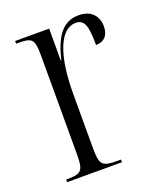

<svg xmlns="http://www.w3.org/2000/svg" viewBox="-108 -615 569 684"><g transform="rotate(-20 176.5 -272.5)"><path d="M29 0H237V-10H226C165 -10 157 -18 157 -83V-288C157 -438 194 -523 251 -523C284 -523 293 -498 293 -424C325 -424 342 -444 342 -477C342 -516 318 -545 270 -545C204 -545 176 -489 158 -415H156V-536H27V-526H30C89 -526 96 -519 96 -453V-83C96 -18 88 -10 30 -10H29Z"/></g></svg>

Font: Noto Serif Display ExtraCondensed Light
Style: Regular
Weight: 300
Width: 2
Designer: Monotype Design Team
Foundry: Monotype Imaging Inc.
Version: Version 2.009